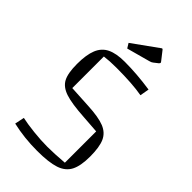

<svg xmlns="http://www.w3.org/2000/svg" viewBox="-253 -909 1006 1006"><g transform="rotate(45 249.5 -406.5)"><path d="M257 -38Q308 -38 382 -44V-276L285 -283Q188 -289 142 -304.5Q96 -320 78.5 -353.5Q61 -387 61 -455Q61 -523 77.5 -563.5Q94 -604 131 -622Q168 -640 230 -640Q320 -640 421 -625L412 -574Q340 -587 222 -587Q171 -587 133 -582V-348L258 -341Q338 -337 379 -320.5Q420 -304 436.5 -267Q453 -230 453 -160Q453 -91 433.5 -53.5Q414 -16 367.5 -0.5Q321 15 235 15Q140 15 53 -5L64 -58Q100 -50 155 -44Q210 -38 257 -38ZM174 -724 313 -824Q318 -828 320 -828Q322 -828 325 -825L361 -779Q367 -772 367 -769Q367 -765 361 -760L338 -742Q331 -736 318 -733L190 -698Z"/></g></svg>

Font: Changa ExtraLight
Style: Regular
Weight: 275
Designer: Eduardo Rodriguez Tunni
Foundry: Eduardo Rodriguez Tunni
Version: Version 2.002; ttfautohint (v1.5) -l 8 -r 50 -G 200 -x 14 -H